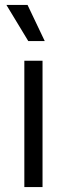

<svg xmlns="http://www.w3.org/2000/svg" viewBox="-20 -761 272 781"><path d="M79 0V-514H153V0ZM95 -594 6 -741H92L162 -594Z"/></svg>

Font: Bricolage Grotesque 24pt Light
Style: Regular
Weight: 300
Designer: Mathieu Triay
Foundry: Atelier Triay
Version: Version 1.001;gftools[0.9.33.dev8+g029e19f]